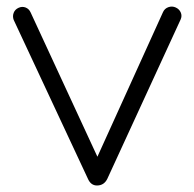

<svg xmlns="http://www.w3.org/2000/svg" viewBox="-20 -569 597 590"><path d="M278 1Q259 1 250 -20L22 -508Q18 -519 22 -529.5Q26 -540 37 -545Q48 -550 58.5 -546Q69 -542 74 -531L298 -47H261L481 -532Q486 -543 497.5 -547Q509 -551 520 -546Q531 -541 535.5 -530.5Q540 -520 535 -509L310 -20Q300 1 278 1Z"/></svg>

Font: ComfortaaLight
Style: Regular
Weight: 300
Designer: Johan Aakerlund
Foundry: Johan Aakerlund
Version: Version 3.104; ttfautohint (v1.8.1.43-b0c9)